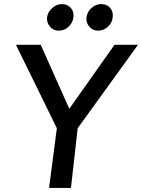

<svg xmlns="http://www.w3.org/2000/svg" viewBox="-20 -919 695 939"><path d="M220 0 258 -292 58 -700H179L319 -387L540 -700H655L360 -292L327 0ZM460 -769Q434 -769 417 -788.5Q400 -808 403 -834Q406 -861 427.5 -880Q449 -899 475 -899Q503 -899 519 -880Q535 -861 531 -834Q529 -808 508 -788.5Q487 -769 460 -769ZM267 -769Q241 -769 224.5 -788.5Q208 -808 210 -834Q214 -861 235.5 -880Q257 -899 283 -899Q310 -899 326.5 -880Q343 -861 339 -834Q336 -808 315.5 -788.5Q295 -769 267 -769Z"/></svg>

Font: Inclusive Sans Medium
Style: Italic
Weight: 500
Italic angle: -7°
Designer: Olivia King
Foundry: Olivia King
Version: Version 2.004